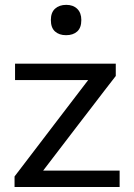

<svg xmlns="http://www.w3.org/2000/svg" viewBox="-20 -752 537 772"><path d="M38.5 0V-42.5Q81 -98 121.5 -151.2Q162 -204.5 198 -251.5L334.5 -430H40.5V-496H445.5V-446.5Q426 -421.5 400.2 -388Q374.5 -354.5 347.2 -318.8Q320 -283 295 -251L153.5 -66H461V0ZM245.5 -610.5Q218 -610.5 201.2 -625.5Q184.5 -640.5 184.5 -671.5Q184.5 -702 201.5 -717.2Q218.5 -732.5 246.5 -732.5Q274 -732.5 290.5 -716.5Q307 -700.5 307 -671.5Q307 -640.5 290.5 -625.5Q274 -610.5 245.5 -610.5Z"/></svg>

Font: Commissioner
Style: Regular
Weight: 400
Designer: Kostas Bartsokas
Foundry: Kostas Bartsokas
Version: Version 1.000; ttfautohint (v1.8.3)